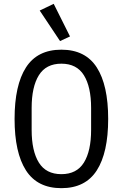

<svg xmlns="http://www.w3.org/2000/svg" viewBox="-20 -969 640 1001"><path d="M56 -349Q56 -525 115.5 -617.5Q175 -710 300 -710Q425 -710 484.5 -617.5Q544 -525 544 -349Q544 -173 484.5 -80.5Q425 12 300 12Q175 12 115.5 -80.5Q56 -173 56 -349ZM455 -292V-406Q455 -516 417.5 -576.5Q380 -637 300 -637Q220 -637 182.5 -576.5Q145 -516 145 -406V-292Q145 -182 182.5 -121.5Q220 -61 300 -61Q380 -61 417.5 -121.5Q455 -182 455 -292ZM187 -914 260 -949 345 -779 293 -755Z"/></svg>

Font: iA Writer Duo V
Style: Regular
Weight: 400
Designer: Mike Abbink, Paul van der Laan, Pieter van Rosmalen, Oliver Reichenstein
Foundry: Information Architects Inc.
Version: Version 2.000